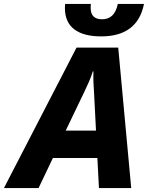

<svg xmlns="http://www.w3.org/2000/svg" viewBox="-80 -956 752 976"><path d="M-60 0 309 -714H521L587 0H423L415 -153H189L116 0ZM254 -292H408L398 -486Q396 -512 395 -539Q394 -566 395 -593H392Q384 -568 373.5 -543.5Q363 -519 350 -492ZM434 -771Q345 -771 297.5 -807Q250 -843 250 -915Q250 -925 251 -936H382Q381 -928 381 -925Q381 -922 381 -915Q381 -858 439 -858Q470 -858 490 -876.5Q510 -895 519 -936H652Q619 -771 434 -771Z"/></svg>

Font: Noto Sans ExtraBold
Style: Italic
Weight: 800
Italic angle: -12°
Designer: Monotype Design Team
Foundry: Monotype Imaging Inc.
Version: Version 2.013; ttfautohint (v1.8.4.7-5d5b)